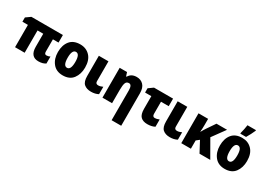

<svg xmlns="http://www.w3.org/2000/svg" viewBox="5 -1810 4276 3080"><g transform="rotate(30 2142.5 -270.0)"><path d="M572 -186V-413H676V-553H93L7 -492V-413H109V0H287V-413H393V-173Q393 10 544 10Q625 10 676 -25V-154Q643 -137 609 -137Q572 -137 572 -186Z M996 -563Q870 -563 806.5 -484.5Q743 -406 743 -278Q743 -154 808.5 -72Q874 10 994 10Q1122 10 1184 -73Q1246 -156 1246 -278Q1246 -415 1176 -489Q1106 -563 996 -563ZM995 -424Q1065 -424 1065 -278Q1065 -130 995 -130Q924 -130 924 -277Q924 -424 995 -424Z M1342 -553V-179Q1342 -73 1389.5 -31.5Q1437 10 1519 10Q1596 10 1653 -21V-158Q1628 -147 1609 -141.5Q1590 -136 1568 -136Q1520 -136 1520 -185V-553Z M1896 -485H1886L1864 -553H1728V0H1906V-247Q1906 -335 1921.5 -375Q1937 -415 1982 -415Q2036 -415 2036 -311V240H2214V-360Q2214 -462 2166 -512.5Q2118 -563 2041 -563Q1939 -563 1896 -485Z M2364 -553 2279 -492V-413H2395V-180Q2395 -74 2438.5 -32.5Q2482 9 2562 9Q2640 9 2698 -21V-156Q2652 -136 2618 -136Q2574 -136 2574 -189V-413H2717V-553Z M2802 -553V-179Q2802 -73 2849.5 -31.5Q2897 10 2979 10Q3056 10 3113 -21V-158Q3088 -147 3069 -141.5Q3050 -136 3028 -136Q2980 -136 2980 -185V-553Z M3521 -553 3414 -396Q3400 -375 3386.5 -352.5Q3373 -330 3364 -313H3360Q3363 -340 3364.5 -373.5Q3366 -407 3366 -447V-553H3188V0H3366V-153L3421 -197L3526 0H3725L3544 -315L3717 -553Z M4038 -606Q4087 -688 4121 -767V-780H3964Q3961 -752 3950.5 -700Q3940 -648 3932 -622V-606ZM3996 -563Q3870 -563 3806.5 -484.5Q3743 -406 3743 -278Q3743 -154 3808.5 -72Q3874 10 3994 10Q4122 10 4184 -73Q4246 -156 4246 -278Q4246 -415 4176 -489Q4106 -563 3996 -563ZM3995 -424Q4065 -424 4065 -278Q4065 -130 3995 -130Q3924 -130 3924 -277Q3924 -424 3995 -424Z"/></g></svg>

Font: Noto Sans UI SemiCondensed Black
Style: Regular
Weight: 900
Width: 4
Designer: Monotype Design Team
Foundry: Monotype Imaging Inc.
Version: 1.001